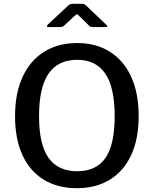

<svg xmlns="http://www.w3.org/2000/svg" viewBox="-20 -978 807 1008"><path d="M384 10Q283 10 210 -34.5Q137 -79 98 -163.5Q59 -248 59 -368Q59 -489 99 -575Q139 -661 212 -706.5Q285 -752 385 -752Q484 -752 556.5 -706.5Q629 -661 668.5 -575.5Q708 -490 708 -369Q708 -249 669 -164.5Q630 -80 557 -35Q484 10 384 10ZM385 -79Q485 -79 533.5 -148.5Q582 -218 582 -368Q582 -520 532.5 -592Q483 -664 385 -664Q285 -664 235 -591.5Q185 -519 185 -368Q185 -219 235 -149Q285 -79 385 -79ZM448 -843 396 -894Q388 -903 384.5 -903Q381 -903 371 -894L316 -843Q310 -838 306.5 -837Q303 -836 296 -836H234Q227 -836 226.5 -839.5Q226 -843 231 -849L336 -947Q341 -952 347 -955Q353 -958 363 -958H412Q420 -958 424.5 -954.5Q429 -951 433 -948L537 -849Q551 -836 535 -836H468Q462 -836 457 -837Q452 -838 448 -843Z"/></svg>

Font: Libre Franklin Medium
Style: Regular
Weight: 500
Designer: Pablo Impallari, Rodrigo Fuenzalida, Nhung Nguyen
Foundry: Impallari Type
Version: Version 3.000